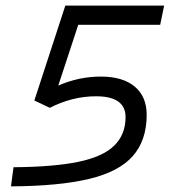

<svg xmlns="http://www.w3.org/2000/svg" viewBox="-20 -650 620 682"><path d="M19 12 28 -56Q170 -57 257.5 -75Q345 -93 385.5 -132.5Q426 -172 426 -234Q426 -308 321 -308Q237 -308 157 -267L102 -293L212 -630H563L549 -562H258L187 -346Q260 -378 338 -378Q416 -378 458.5 -342.5Q501 -307 501 -242Q501 -152 452 -96Q403 -40 296.5 -14.5Q190 11 19 12Z"/></svg>

Font: Sometype Mono
Style: Italic
Weight: 400
Italic angle: -12°
Monospace: yes
Designer: Ryoichi Tsunekawa
Foundry: Dharma Type
Version: Version 1.000; ttfautohint (v1.8.3)